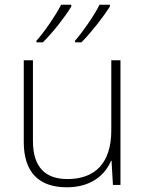

<svg xmlns="http://www.w3.org/2000/svg" viewBox="-20 -786 622 816"><path d="M447 -758V-766H403C381 -721 333 -652 299 -613V-606H326C368 -648 419 -714 447 -758ZM283 -758V-766H240C217 -721 170 -652 135 -613V-606H162C205 -648 256 -714 283 -758ZM492 -530H453V-232C453 -92 383 -25 267 -25C172 -25 120 -76 120 -187V-530H81V-183C81 -55 144 10 264 10C368 10 427 -43 452 -103H454L460 0H492Z"/></svg>

Font: Noto Sans Telugu ExtraLight
Style: Regular
Weight: 200
Designer: Jelle Bosma - Monotype Design Team
Foundry: Monotype Imaging Inc.
Version: Version 2.005